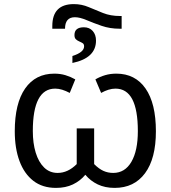

<svg xmlns="http://www.w3.org/2000/svg" viewBox="-20 -906 833 936"><path d="M340 -886Q378 -886 412 -871.5Q446 -857 482.5 -842.5Q519 -828 565 -828H573V-766H563Q516 -766 475.5 -780Q435 -794 402 -808Q369 -822 345 -822Q297 -822 297 -766H235V-779Q235 -886 340 -886ZM389 -773Q416 -773 432 -755Q448 -737 448 -708Q448 -623 333 -599V-633Q390 -651 390 -680Q390 -691 383 -695.5Q376 -700 366.5 -704Q357 -708 350 -714.5Q343 -721 343 -735Q343 -773 389 -773ZM253 10Q187 10 142.5 -24.5Q98 -59 75 -121Q52 -183 52 -266Q52 -402 102.5 -474.5Q153 -547 245 -547Q274 -547 299 -539.5Q324 -532 347 -519L320 -453Q301 -463 283.5 -468.5Q266 -474 249 -474Q140 -474 140 -267Q140 -208 154 -162Q168 -116 195 -89.5Q222 -63 261 -63Q311 -63 354 -106V-280H439V-106Q462 -83 484 -73Q506 -63 532 -63Q589 -63 620.5 -117Q652 -171 652 -267Q652 -474 543 -474Q526 -474 508.5 -468.5Q491 -463 473 -453L445 -519Q467 -532 492.5 -539.5Q518 -547 547 -547Q639 -547 689.5 -474.5Q740 -402 740 -266Q740 -133 687 -61.5Q634 10 539 10Q492 10 456.5 -7Q421 -24 396 -54Q371 -24 335.5 -7Q300 10 253 10Z"/></svg>

Font: Noto Sans SemiCondensed
Style: Regular
Weight: 400
Width: 4
Designer: Monotype Design Team
Foundry: Monotype Imaging Inc.
Version: Version 2.013; ttfautohint (v1.8.4.7-5d5b)